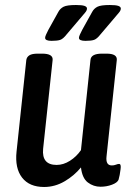

<svg xmlns="http://www.w3.org/2000/svg" viewBox="-20 -738 523 766"><path d="M156 8Q97 8 68 -29.5Q39 -67 46 -133L85 -499Q87 -511 97.5 -517.5Q108 -524 131 -524H148Q192 -524 190 -499L152 -144Q146 -80 206 -80Q233 -80 259 -96.5Q285 -113 303 -139L341 -499Q343 -524 387 -524H405Q448 -524 446 -499L405 -114Q401 -78 426 -78Q435 -78 442.5 -81Q450 -84 455 -84Q464 -84 461 -63Q460 -53 457.5 -40Q455 -27 453 -21Q448 -9 426.5 -1Q405 7 381 7Q353 7 330.5 -10Q308 -27 303 -70Q276 -37 237.5 -14.5Q199 8 156 8ZM186 -575Q160 -575 160 -587Q160 -592 164 -600.5Q168 -609 173 -619L213 -691Q220 -704 233.5 -711Q247 -718 283 -718Q307 -718 317 -714.5Q327 -711 327 -704Q327 -696 319 -687Q311 -678 297 -661L246 -601Q232 -583 220.5 -579Q209 -575 186 -575ZM321 -575Q295 -575 295 -587Q295 -592 299 -600.5Q303 -609 308 -619L348 -691Q355 -704 368.5 -711Q382 -718 418 -718Q442 -718 452 -714.5Q462 -711 462 -704Q462 -696 454 -687Q446 -678 432 -661L381 -601Q367 -583 355.5 -579Q344 -575 321 -575Z"/></svg>

Font: Asap Condensed Condensed Medium
Style: Italic
Weight: 500
Width: 3
Italic angle: -6°
Designer: Pablo Cosgaya
Foundry: Omnibus-Type
Version: Version 3.001; ttfautohint (v1.8.4.7-5d5b)